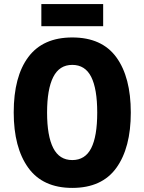

<svg xmlns="http://www.w3.org/2000/svg" viewBox="-20 -908 705 938"><path d="M619 -358Q619 -186 548.5 -88Q478 10 333 10Q189 10 118 -88.5Q47 -187 47 -359Q47 -534 118.5 -629.5Q190 -725 333 -725Q478 -725 548.5 -628Q619 -531 619 -358ZM210 -358Q210 -244 240 -185Q270 -126 333 -126Q396 -126 425.5 -184Q455 -242 455 -358Q455 -474 425.5 -532.5Q396 -591 333 -591Q270 -591 240 -531.5Q210 -472 210 -358ZM484 -888V-780H182V-888Z"/></svg>

Font: Noto Sans Sinhala Condensed ExtraBold
Style: Regular
Weight: 800
Width: 3
Designer: Jelle Bosma - Monotype Design Team
Foundry: Monotype Imaging Inc.
Version: Version 2.006; ttfautohint (v1.8.4.7-5d5b)